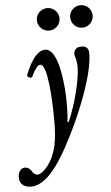

<svg xmlns="http://www.w3.org/2000/svg" viewBox="-112 -665 566 976"><g transform="rotate(-5 171.0 -177.5)"><path d="M167 -511C199 -511 225 -537 225 -569C225 -600 199 -626 167 -626C135 -626 109 -600 109 -569C109 -537 135 -511 167 -511ZM337 -511C368 -511 394 -537 394 -569C394 -600 368 -626 337 -626C305 -626 279 -600 279 -569C279 -537 305 -511 337 -511ZM7 271C103 271 184 116 245 -10C291 -107 360 -276 360 -379C360 -404 347 -416 322 -416C297 -416 284 -403 284 -377C291 -355 295 -334 295 -314C295 -244 258 -112 225 -39L219 -41C223 -72 224 -105 224 -133C224 -242 204 -416 138 -416C101 -416 67 -375 36 -296C31 -286 57 -275 61 -285C77 -320 93 -342 106 -342C146 -342 153 -148 153 -49C153 38 144 114 97 175C77 200 59 213 44 213C32 213 23 204 16 192C7 179 -3 172 -17 172C-39 172 -52 194 -52 220C-52 256 -24 271 7 271Z"/></g></svg>

Font: Junicode Two Beta SemiCondensed Medium
Style: Italic
Weight: 500
Width: 4
Italic angle: -10°
Version: Version 1.063